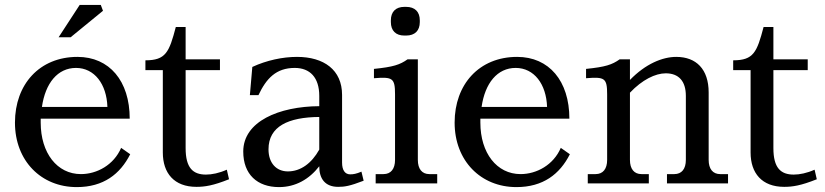

<svg xmlns="http://www.w3.org/2000/svg" viewBox="-20 -748 3366 783"><path d="M391 -728H305L219 -596H268L400 -704ZM41 -248C41 -92 148 15 293 15C402 15 470 -38 511 -119L474 -145C444 -75 375 -38 310 -38C213 -38 146 -124 146 -248V-264H509C509 -418 426 -516 296 -516C141 -516 41 -404 41 -248ZM151 -312C165 -409 215 -471 290 -471C365 -471 415 -405 418 -312Z M573 -502V-462H644V-126C644 -42 690 14 781 14C815 14 849 9 914 -17L905 -56C874 -42 844 -36 820 -36C767 -36 737 -63 737 -144V-462H877V-506H737V-638H697C670 -535 656 -502 573 -502Z M1191 -516C1133 -516 1067 -502 1009 -475L999 -360H1034C1066 -428 1106 -471 1182 -471C1244 -471 1282 -432 1282 -357V-315C1118 -314 972 -253 972 -130C972 -37 1029 15 1118 15C1185 15 1241 -17 1282 -70V-69C1282 -19 1306 14 1359 14C1385 14 1406 11 1463 -11L1454 -48C1433 -39 1421 -37 1408 -37C1387 -37 1375 -54 1375 -85V-361C1375 -463 1301 -516 1191 -516ZM1075 -139C1075 -233 1156 -270 1282 -271V-138C1251 -82 1206 -49 1154 -49C1107 -49 1075 -83 1075 -139Z M1684 -96V-506H1642C1611 -484 1584 -475 1505 -467V-429C1581 -435 1591 -430 1591 -363V-96C1591 -59 1574 -38 1544 -38H1512V0H1763V-38H1731C1701 -38 1684 -59 1684 -96ZM1574 -658C1574 -623 1594 -603 1629 -603H1636C1672 -603 1692 -623 1692 -658V-665C1692 -700 1672 -720 1636 -720H1629C1594 -720 1574 -700 1574 -665Z M1834 -248C1834 -92 1941 15 2086 15C2195 15 2263 -38 2304 -119L2267 -145C2237 -75 2168 -38 2103 -38C2006 -38 1939 -124 1939 -248V-264H2302C2302 -418 2219 -516 2089 -516C1934 -516 1834 -404 1834 -248ZM1944 -312C1958 -409 2008 -471 2083 -471C2158 -471 2208 -405 2211 -312Z M2549 -96V-370C2599 -423 2653 -449 2695 -449C2748 -449 2777 -417 2777 -357V-96C2777 -59 2760 -38 2730 -38H2700V0H2949V-38H2917C2887 -38 2870 -59 2870 -96V-371C2870 -466 2819 -516 2738 -516C2682 -516 2613 -488 2549 -422V-506H2507C2476 -484 2449 -475 2370 -467V-429C2446 -435 2456 -430 2456 -363V-96C2456 -59 2439 -38 2409 -38H2377V0H2626V-38H2596C2566 -38 2549 -59 2549 -96Z M2970 -502V-462H3041V-126C3041 -42 3087 14 3178 14C3212 14 3246 9 3311 -17L3302 -56C3271 -42 3241 -36 3217 -36C3164 -36 3134 -63 3134 -144V-462H3274V-506H3134V-638H3094C3067 -535 3053 -502 2970 -502Z"/></svg>

Font: LT Superior Serif Medium
Style: Regular
Weight: 500
Designer: Daniel Lyons
Foundry: LyonsType
Version: Version 2.120;FEAKit 1.0